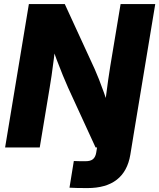

<svg xmlns="http://www.w3.org/2000/svg" viewBox="-20 -748 808 974"><path d="M332.5 204.1 354.5 68.8Q364.3 69.3 380.4 69.6Q396.5 69.8 414.1 69.8Q439 69.8 451.4 59.6Q463.9 49.3 467.8 27.8L481.9 -58.1H656.7L641.1 37.1Q627 121.1 572.5 163.6Q518.1 206.1 423.3 206.1Q395 206.1 371.3 205.6Q347.7 205.1 332.5 204.1ZM5.9 0 126.5 -727.5H308.6L460.4 -397.5Q469.7 -376.5 482.2 -345.2Q494.6 -314 507.6 -277.3Q520.5 -240.7 531.7 -204.1L506.8 -167Q510.7 -204.1 516.6 -251.5Q522.5 -298.8 528.8 -342.8Q535.2 -386.7 539.6 -413.6L591.8 -727.5H767.6L647 0H464.8L325.7 -302.7Q314 -329.1 299.1 -365Q284.2 -400.9 267.6 -445.1Q251 -489.3 233.4 -540L264.2 -551.3Q259.3 -498.5 253.2 -450Q247.1 -401.4 241.5 -363.3Q235.8 -325.2 231.9 -302.7L181.6 0Z"/></svg>

Font: Inter 28pt ExtraBold
Style: Italic
Weight: 800
Italic angle: -9.3988°
Designer: Rasmus Andersson
Foundry: rsms
Version: Version 4.001;git-66647c0bb